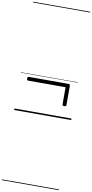

<svg xmlns="http://www.w3.org/2000/svg" viewBox="-225 -1519 1212 2529"><g transform="rotate(10 381.5 -255.0)"><path d="M640 -165Q628 -165 621.5 -169.5Q615 -174 615 -184V-413H114Q105 -413 100.5 -419Q96 -425 96 -437Q96 -463 114 -463H649Q667 -463 667 -437V-184Q667 -174 660.5 -169.5Q654 -165 640 -165ZM0 928H763V938H0ZM0 -20H763V0H0ZM0 -505H763V-500H0ZM0 -1448H763V-1438H0Z"/></g></svg>

Font: Playwrite ID Guides
Style: Regular
Weight: 400
Designer: Veronika Burian, José Scaglione
Foundry: TypeTogether
Version: Version 1.003